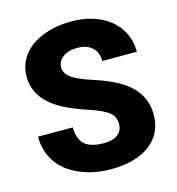

<svg xmlns="http://www.w3.org/2000/svg" viewBox="-108 -814 843 916"><g transform="rotate(-15 313.0 -356.0)"><path d="M420.4 -189Q420.4 -226.6 393.8 -247.6Q367.2 -268.6 300.3 -291Q233.4 -313.5 190.9 -334.5Q52.7 -402.3 52.7 -521Q52.7 -580.1 87.2 -625.2Q121.6 -670.4 184.6 -695.6Q247.6 -720.7 326.2 -720.7Q402.8 -720.7 463.6 -693.4Q524.4 -666 558.1 -615.5Q591.8 -564.9 591.8 -500H420.9Q420.9 -543.5 394.3 -567.4Q367.7 -591.3 322.3 -591.3Q276.4 -591.3 249.8 -571Q223.1 -550.8 223.1 -519.5Q223.1 -492.2 252.4 -470Q281.7 -447.8 355.5 -424.1Q429.2 -400.4 476.6 -373Q591.8 -306.6 591.8 -189.9Q591.8 -96.7 521.5 -43.5Q451.2 9.8 328.6 9.8Q242.2 9.8 172.1 -21.2Q102.1 -52.2 66.7 -106.2Q31.2 -160.2 31.2 -230.5H203.1Q203.1 -173.3 232.7 -146.2Q262.2 -119.1 328.6 -119.1Q371.1 -119.1 395.8 -137.5Q420.4 -155.8 420.4 -189Z"/></g></svg>

Font: Vazir Black FD
Style: Black-FD
Weight: 900
Designer: Saber Rastikerdar
Foundry: Saber Rastikerdar
Version: Version 30.0.0